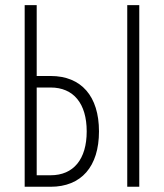

<svg xmlns="http://www.w3.org/2000/svg" viewBox="-20 -713 626 733"><path d="M74.2 0H173.3C290.5 0 357.9 -77.1 357.9 -211.4C357.9 -345.7 290.5 -422.9 173.3 -422.9H120.1V-693.4H74.2ZM120.1 -43.9V-378.9H173.3C260.7 -378.9 311 -317.9 311 -211.4C311 -105 260.7 -43.9 173.3 -43.9ZM465.8 0H511.7V-693.4H465.8Z"/></svg>

Font: Cascadia Code PL ExtraLight
Style: Regular
Weight: 200
Monospace: yes
Designer: Aaron Bell
Foundry: Saja Typeworks
Version: Version 2404.023